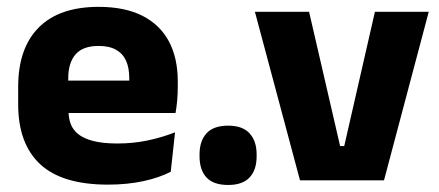

<svg xmlns="http://www.w3.org/2000/svg" viewBox="-20 -526 1280 560"><path d="M295 12.5Q161 12.5 97 -47.2Q33 -107 33 -221.5V-272.5Q33 -385.5 93 -445.8Q153 -506 267.5 -506Q344.5 -506 395.8 -479.8Q447 -453.5 472.8 -405Q498.5 -356.5 498.5 -288.5V-272Q498.5 -253 496.8 -233.2Q495 -213.5 492 -196.5H354Q356 -225.5 356.5 -251.2Q357 -277 357 -298Q357 -328.5 347.5 -349.2Q338 -370 318.2 -381Q298.5 -392 267.5 -392Q221.5 -392 200.2 -367.2Q179 -342.5 179 -297V-252L180 -235.5V-200.5Q180 -181.5 186.2 -164.5Q192.5 -147.5 208.2 -134.8Q224 -122 251.8 -114.8Q279.5 -107.5 322.5 -107.5Q368 -107.5 410 -116.2Q452 -125 490.5 -140L478 -25Q444 -7.5 397.5 2.5Q351 12.5 295 12.5ZM114 -196.5V-291H461V-196.5Z M645.5 13.5Q602.5 13.5 582.2 -8.5Q562 -30.5 562 -70V-75.5Q562 -114.5 582.2 -137Q602.5 -159.5 645.5 -159.5Q687.5 -159.5 708 -137Q728.5 -114.5 728.5 -75.5V-70Q728.5 -30.5 708 -8.5Q687.5 13.5 645.5 13.5Z M984 -100 1073.5 -491.5H1230.5L1100 0H855L723.5 -491.5H881.5L972 -100Z"/></svg>

Font: Anek Latin Medium
Style: Bold
Weight: 700
Version: Version 1.003